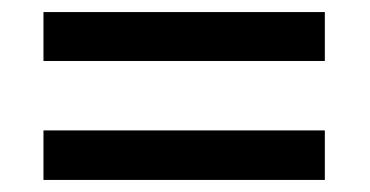

<svg xmlns="http://www.w3.org/2000/svg" viewBox="-20 -594 612 318"><path d="M52 -493V-574H518V-493ZM52 -296V-378H518V-296Z"/></svg>

Font: Noto Sans Kannada UI Medium
Style: Regular
Weight: 500
Designer: Jelle Bosma - Monotype Design Team
Foundry: Monotype Imaging Inc.
Version: Version 2.005; ttfautohint (v1.8.4.7-5d5b)